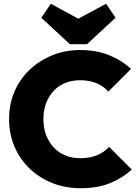

<svg xmlns="http://www.w3.org/2000/svg" viewBox="-20 -986 732 1017"><path d="M407 11Q326 11 257 -16.5Q188 -44 136.5 -93.5Q85 -143 56.5 -210Q28 -277 28 -355Q28 -434 56.5 -500.5Q85 -567 136.5 -616Q188 -665 256.5 -693Q325 -721 405 -721Q489 -721 556 -694.5Q623 -668 674 -621L554 -501Q529 -529 492 -545Q455 -561 405 -561Q362 -561 326.5 -547Q291 -533 265 -505.5Q239 -478 224.5 -440Q210 -402 210 -355Q210 -308 224.5 -270Q239 -232 265 -204.5Q291 -177 326.5 -162.5Q362 -148 405 -148Q455 -148 493 -163.5Q531 -179 558 -208L678 -88Q626 -41 560.5 -15Q495 11 407 11ZM542 -966 592 -892 441 -752H350L199 -892L249 -966L463 -850H326Z"/></svg>

Font: Outfit Thin ExtraBold
Style: Regular
Weight: 800
Version: Version 1.100;gftools[0.9.27]